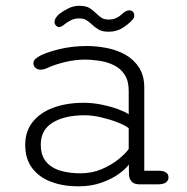

<svg xmlns="http://www.w3.org/2000/svg" viewBox="-20 -650 659 678"><path d="M474 1Q454.5 1 445.8 -7.8Q437 -16.5 435.5 -32L435 -69Q424.5 -54 399.8 -36Q375 -18 338.5 -5Q302 8 256.5 8Q203 8 160.5 -8Q118 -24 93.5 -56.5Q69 -89 69 -138.5Q69 -185.5 95 -218.8Q121 -252 167.8 -269.5Q214.5 -287 276 -287Q308 -287 340.2 -280.2Q372.5 -273.5 398 -264Q423.5 -254.5 434.5 -246.5V-330Q434.5 -364.5 420.2 -386.2Q406 -408 382.8 -419.5Q359.5 -431 332.2 -435.2Q305 -439.5 278.5 -439.5Q244.5 -439.5 208 -430.5Q171.5 -421.5 148.5 -410.5Q141.5 -407 135.2 -405.5Q129 -404 124 -404Q112.5 -404 105.2 -410.5Q98 -417 98 -426.5Q98 -435.5 105.5 -442.2Q113 -449 125 -455Q151.5 -467.5 194.5 -477.5Q237.5 -487.5 287 -487.5Q321.5 -487.5 357.2 -480.5Q393 -473.5 422.8 -456.8Q452.5 -440 471 -411.5Q489.5 -383 489.5 -340V-47H541.5Q558 -47 566.5 -40.8Q575 -34.5 575 -23.5Q575 -12.5 566 -5.8Q557 1 536 1ZM434.5 -197.5Q422 -207.5 395 -218Q368 -228.5 336.8 -235.8Q305.5 -243 279.5 -243Q208.5 -243 166.2 -217.2Q124 -191.5 124 -139.5Q124 -101.5 142.5 -79.2Q161 -57 192.8 -47.5Q224.5 -38 263.5 -38Q305 -38 339.8 -53Q374.5 -68 399.2 -88.2Q424 -108.5 434.5 -124ZM364 -538Q341 -538 328 -545.8Q315 -553.5 303 -565Q292.5 -574.5 283.5 -579.8Q274.5 -585 259.5 -585Q244 -585 232 -579.2Q220 -573.5 211 -566.5Q197 -554.5 189 -554.5Q182.5 -554.5 177.5 -560Q172.5 -565.5 172.5 -572.5Q172.5 -585.5 189 -600.5Q202 -610.5 220.5 -620Q239 -629.5 260 -629.5Q283 -629.5 295.8 -621.8Q308.5 -614 320 -602.5Q330 -592.5 339.2 -586.8Q348.5 -581 364 -581Q379.5 -581 390.8 -586.5Q402 -592 410 -599.5Q416.5 -606 423.2 -609.8Q430 -613.5 436.5 -613.5Q443.5 -613.5 448.8 -609Q454 -604.5 454 -596Q454 -585.5 448 -580.5Q438 -568.5 415.8 -553.2Q393.5 -538 364 -538Z"/></svg>

Font: Sono Monospace Light
Style: Regular
Weight: 300
Version: Version 2.112